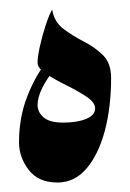

<svg xmlns="http://www.w3.org/2000/svg" viewBox="-20 -372 270 399"><path d="M96.2 -231.9Q58.1 -185.1 58.1 -153.8Q58.1 -138.7 70.8 -127.9Q83.5 -117.2 111.3 -117.2Q140.6 -117.2 159.2 -125Q177.7 -132.8 177.7 -146.5Q177.7 -159.2 159.7 -171.1Q141.6 -183.1 117.9 -194.8Q94.2 -206.5 76.2 -218.3Q58.1 -230 58.1 -241.7Q58.1 -254.4 63 -276.4Q67.9 -298.3 75 -319.8Q82 -341.3 88.4 -352.1Q92.8 -326.2 112.1 -311.8Q131.3 -297.4 154.3 -285.6Q177.2 -273.9 194.1 -257.3Q210.9 -240.7 210.9 -210Q210.9 -149.4 197.8 -100.1Q184.6 -50.8 159.7 -21.7Q134.8 7.3 99.6 7.3Q59.6 7.3 39.6 -19Q19.5 -45.4 19.5 -76.2Q19.5 -128.4 37.1 -172.9Q54.7 -217.3 80.1 -248Z"/></svg>

Font: Lateef
Style: Bold
Weight: 700
Designer: SIL International
Foundry: SIL International
Version: Version 4.200